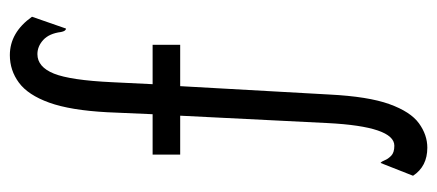

<svg xmlns="http://www.w3.org/2000/svg" viewBox="-269 -444 888 390"><g transform="rotate(-90 175.0 -249.0)"><path d="M70 175Q32 175 13 146L39 80Q42 82 44.5 88.5Q47 95 53.5 101.5Q60 108 74 108Q113 108 120 -27L135 -327H56V-383H138L142 -475Q146 -550 161.5 -593Q177 -636 202 -654.5Q227 -673 258 -673Q304 -673 336 -628L312 -559Q307 -559 305 -569Q302 -593 289 -605Q276 -617 260 -617Q234 -617 220.5 -583.5Q207 -550 203 -465L199 -383H279V-327H195L178 -24Q174 55 158.5 98Q143 141 119.5 158Q96 175 70 175Z"/></g></svg>

Font: Inconsolata ExtraCondensed
Style: Regular
Weight: 400
Width: 2
Monospace: yes
Designer: Raph Levien, Cyreal, Brenton Simpson
Foundry: Raph Levien, Cyreal, Google
Version: Version 3.001; ttfautohint (v1.8.2.53-6de2)